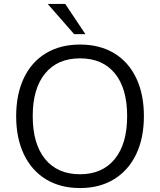

<svg xmlns="http://www.w3.org/2000/svg" viewBox="-20 -946 812 974"><path d="M62 -356Q62 -468 101 -550Q140 -632 213 -676Q286 -720 386 -720Q486 -720 559 -676Q632 -632 671 -550Q710 -468 710 -357Q710 -245 670.5 -163Q631 -81 558 -36.5Q485 8 386 8Q287 8 214 -36Q141 -80 101.5 -162.5Q62 -245 62 -356ZM625 -357Q625 -498 562.5 -574Q500 -650 386 -650Q272 -650 209 -573.5Q146 -497 146 -357Q146 -216 209 -139Q272 -62 386 -62Q499 -62 562 -139Q625 -216 625 -357ZM356 -773 222 -926H311L413 -773Z"/></svg>

Font: Muli
Style: Regular
Weight: 400
Designer: Vernon Adams
Foundry: Vernon Adams
Version: Version 2.000